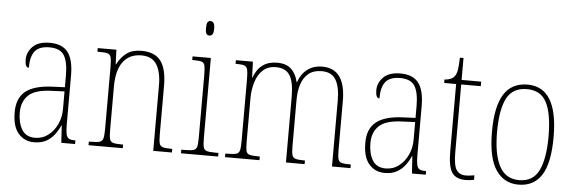

<svg xmlns="http://www.w3.org/2000/svg" viewBox="-48 -892 3158 1055"><g transform="rotate(5 1530.5 -364.0)"><path d="M166 10Q113 10 79.5 -28.5Q46 -67 46 -146Q46 -224 93.5 -261.5Q141 -299 240 -303L309 -306V-371Q309 -446 287 -481.5Q265 -517 206 -517Q150 -517 126 -487.5Q102 -458 102 -395Q81 -395 81 -439Q81 -479 111.5 -510.5Q142 -542 206 -542Q274 -542 305.5 -501.5Q337 -461 337 -372V-105Q337 -68 341 -50Q345 -32 356 -26Q367 -20 388 -20H392V0H316L310 -95H308Q296 -68 278 -44Q260 -20 233 -5Q206 10 166 10ZM169 -15Q210 -15 241.5 -39Q273 -63 291 -101.5Q309 -140 309 -185V-283L239 -280Q148 -277 111 -242Q74 -207 74 -146Q74 -90 96.5 -52.5Q119 -15 169 -15Z M466 0V-20H479Q511 -20 525.5 -24.5Q540 -29 544.5 -44.5Q549 -60 549 -95V-441Q549 -476 544.5 -492Q540 -508 526 -512Q512 -516 482 -516H470V-536H573L576 -456H578Q600 -498 631 -520Q662 -542 711 -542Q785 -542 818 -498Q851 -454 851 -361V-95Q851 -60 855 -44.5Q859 -29 873.5 -24.5Q888 -20 919 -20H926V0H823V-364Q823 -433 798 -475Q773 -517 713 -517Q648 -517 612.5 -470.5Q577 -424 577 -333V-95Q577 -60 581 -44.5Q585 -29 599.5 -24.5Q614 -20 646 -20H655V0Z M1075 -658Q1064 -658 1058.5 -666Q1053 -674 1053 -698Q1053 -721 1058.5 -729.5Q1064 -738 1075 -738Q1085 -738 1091.5 -729.5Q1098 -721 1098 -698Q1098 -674 1091.5 -666Q1085 -658 1075 -658ZM976 0V-20H996Q1028 -20 1043 -24.5Q1058 -29 1062 -44.5Q1066 -60 1066 -95V-437Q1066 -473 1062.5 -490Q1059 -507 1045.5 -511.5Q1032 -516 1002 -516H993V-536H1094V-95Q1094 -60 1098 -44.5Q1102 -29 1116.5 -24.5Q1131 -20 1163 -20H1181V0Z M1219 0V-20H1232Q1265 -20 1279.5 -24.5Q1294 -29 1298 -45Q1302 -61 1302 -97V-435Q1302 -472 1298 -489Q1294 -506 1281 -511Q1268 -516 1238 -516H1232V-536H1326L1329 -449H1331Q1365 -542 1459 -542Q1510 -542 1537.5 -516Q1565 -490 1575 -445H1577Q1593 -491 1626.5 -516.5Q1660 -542 1709 -542Q1837 -542 1837 -363V-92Q1837 -58 1841.5 -43Q1846 -28 1860.5 -24Q1875 -20 1907 -20H1911V0H1809V-364Q1809 -438 1786 -477.5Q1763 -517 1708 -517Q1662 -517 1634.5 -494Q1607 -471 1595 -433Q1583 -395 1583 -348V-95Q1583 -60 1587 -44.5Q1591 -29 1605.5 -24.5Q1620 -20 1651 -20H1658V0H1555V-364Q1555 -443 1532 -480Q1509 -517 1455 -517Q1411 -517 1383.5 -491.5Q1356 -466 1343 -424Q1330 -382 1330 -333V-97Q1330 -61 1333.5 -45Q1337 -29 1352.5 -24.5Q1368 -20 1402 -20H1409V0Z M2100 10Q2047 10 2013.5 -28.5Q1980 -67 1980 -146Q1980 -224 2027.5 -261.5Q2075 -299 2174 -303L2243 -306V-371Q2243 -446 2221 -481.5Q2199 -517 2140 -517Q2084 -517 2060 -487.5Q2036 -458 2036 -395Q2015 -395 2015 -439Q2015 -479 2045.5 -510.5Q2076 -542 2140 -542Q2208 -542 2239.5 -501.5Q2271 -461 2271 -372V-105Q2271 -68 2275 -50Q2279 -32 2290 -26Q2301 -20 2322 -20H2326V0H2250L2244 -95H2242Q2230 -68 2212 -44Q2194 -20 2167 -5Q2140 10 2100 10ZM2103 -15Q2144 -15 2175.5 -39Q2207 -63 2225 -101.5Q2243 -140 2243 -185V-283L2173 -280Q2082 -277 2045 -242Q2008 -207 2008 -146Q2008 -90 2030.5 -52.5Q2053 -15 2103 -15Z M2547 10Q2493 10 2471 -23Q2449 -56 2449 -141V-511H2383V-530Q2421 -532 2437 -552Q2449 -567 2452.5 -592.5Q2456 -618 2457 -657H2477V-536H2585V-511H2477V-138Q2477 -66 2493.5 -40.5Q2510 -15 2545 -15Q2558 -15 2568.5 -16.5Q2579 -18 2593 -20V5Q2568 10 2547 10Z M2838 10Q2758 10 2713 -57Q2668 -124 2668 -267Q2668 -406 2710.5 -474Q2753 -542 2841 -542Q3008 -542 3008 -267Q3008 -123 2965 -56.5Q2922 10 2838 10ZM2839 -15Q2917 -15 2948.5 -81Q2980 -147 2980 -267Q2980 -393 2948 -455Q2916 -517 2840 -517Q2761 -517 2728.5 -454.5Q2696 -392 2696 -267Q2696 -145 2730.5 -80Q2765 -15 2839 -15Z"/></g></svg>

Font: Noto Serif Condensed Thin
Style: Regular
Weight: 100
Width: 3
Designer: Monotype Design Team
Foundry: Monotype Imaging Inc.
Version: Version 2.013; ttfautohint (v1.8.4.7-5d5b)